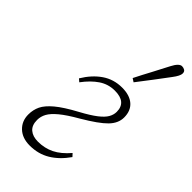

<svg xmlns="http://www.w3.org/2000/svg" viewBox="-237 -818 895 895"><g transform="rotate(45 211.0 -370.0)"><path d="M155 12Q106 12 77 -15.5Q48 -43 48 -86Q48 -117 60.5 -143Q73 -169 107 -197.5Q141 -226 206 -261Q256 -288 283 -309Q310 -330 320.5 -348.5Q331 -367 331 -386Q331 -450 255 -450Q212 -450 177 -426.5Q142 -403 110 -360L96 -372Q128 -425 171 -454.5Q214 -484 269 -484Q319 -484 346.5 -460Q374 -436 374 -392Q374 -354 342.5 -321.5Q311 -289 231 -242Q177 -211 147.5 -186.5Q118 -162 106.5 -141Q95 -120 95 -97Q95 -62 115 -45Q135 -28 169 -28Q213 -28 249.5 -46Q286 -64 321 -105L334 -91Q299 -41 255 -14.5Q211 12 155 12ZM272 -550Q292 -590 316 -634.5Q340 -679 357 -713Q377 -752 396 -752Q406 -752 414 -747Q422 -742 422 -730Q422 -714 399 -684Q377 -654 346.5 -614Q316 -574 289 -539Z"/></g></svg>

Font: Source Serif Pro Light
Style: Italic
Weight: 300
Italic angle: -12°
Designer: Frank Grießhammer
Foundry: Adobe Systems Incorporated
Version: Version 3.001;hotconv 1.0.111;makeotfexe 2.5.65597